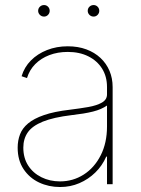

<svg xmlns="http://www.w3.org/2000/svg" viewBox="-20 -733 560 764"><path d="M218.8 11.2Q173.8 11.2 135.5 -6.8Q97.2 -24.9 73.7 -60.1Q50.3 -95.2 50.3 -145.5Q50.3 -173.8 59.6 -198.2Q68.8 -222.7 91.8 -241.9Q114.7 -261.2 155 -275.1Q195.3 -289.1 257.8 -296.4Q297.4 -301.3 331.1 -307.1Q364.7 -313 385.3 -324.7Q405.8 -336.4 405.8 -357.4V-386.7Q405.8 -428.7 386.2 -460Q366.7 -491.2 331.5 -508.8Q296.4 -526.4 249.5 -526.4Q209.5 -526.4 176.3 -513.7Q143.1 -501 120.1 -477.8Q97.2 -454.6 87.4 -422.4L65.9 -429.7Q76.7 -465.8 103 -492.4Q129.4 -519 167.2 -533.9Q205.1 -548.8 249.5 -548.8Q290.5 -548.8 323.5 -536.6Q356.4 -524.4 379.9 -502.4Q403.3 -480.5 415.8 -450.9Q428.2 -421.4 428.2 -386.7V0H405.8V-109.9H402.8Q386.7 -73.2 359.1 -46.4Q331.5 -19.5 295.9 -4.2Q260.3 11.2 218.8 11.2ZM218.8 -11.2Q270.5 -11.2 313 -38.3Q355.5 -65.4 380.6 -114.7Q405.8 -164.1 405.8 -230V-313Q395 -305.7 381.3 -299.6Q367.7 -293.5 350.1 -289.1Q332.5 -284.7 311.3 -281.2Q290 -277.8 265.1 -274.9Q192.4 -266.1 150.4 -249Q108.4 -231.9 90.6 -206.3Q72.8 -180.7 72.8 -145.5Q72.8 -104.5 92 -74.5Q111.3 -44.4 144.8 -27.8Q178.2 -11.2 218.8 -11.2ZM352.5 -667Q342.8 -667 335.9 -673.8Q329.1 -680.7 329.1 -689.9Q329.1 -699.7 335.9 -706.3Q342.8 -712.9 352.5 -712.9Q361.8 -712.9 368.4 -706.3Q375 -699.7 375 -689.9Q375 -680.7 368.4 -673.8Q361.8 -667 352.5 -667ZM155.3 -667Q145.5 -667 138.7 -673.8Q131.8 -680.7 131.8 -689.9Q131.8 -699.7 138.7 -706.3Q145.5 -712.9 155.3 -712.9Q164.6 -712.9 171.1 -706.3Q177.7 -699.7 177.7 -689.9Q177.7 -680.7 171.1 -673.8Q164.6 -667 155.3 -667Z"/></svg>

Font: Inter 17pt Thin
Style: Regular
Weight: 250
Version: Version 4.001;git-66647c0bb